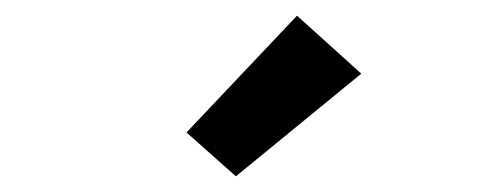

<svg xmlns="http://www.w3.org/2000/svg" viewBox="-20 -807 640 245"><path d="M281 -582 218 -638 359 -787 441 -713Z"/></svg>

Font: Iosevka Slab XBdEx
Style: Regular
Weight: 800
Width: 7
Monospace: yes
Designer: Belleve Invis
Foundry: Belleve Invis
Version: Version 11.1.0; ttfautohint (v1.8.3)